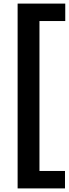

<svg xmlns="http://www.w3.org/2000/svg" viewBox="-20 -828 383 1068"><path d="M78 220V-808H343V-711H199.5V123H341.5V220Z"/></svg>

Font: Encode Sans Semi Condensed SemiBold
Style: Regular
Weight: 600
Width: 4
Designer: Multiple Designers
Foundry: Impallari Type
Version: Version 3.000; ttfautohint (v1.8.3) -l 8 -r 50 -G 200 -x 14 